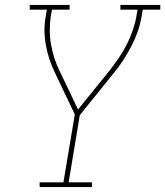

<svg xmlns="http://www.w3.org/2000/svg" viewBox="-20 -755 667 775"><path d="M140 0V-19H236L282 -293L202 -461Q189 -487 180 -514.5Q171 -542 165.5 -571Q160 -600 159.5 -630Q159 -660 165 -691L169 -716H100V-735H261V-716H190L185 -691Q181 -661 181 -632Q181 -603 186 -575Q191 -547 199.5 -520.5Q208 -494 220 -470L295 -313L423 -471Q442 -496 460 -522Q478 -548 492 -576Q506 -604 516 -633Q526 -662 531 -691L535 -716H466V-735H627V-716H556L552 -691Q547 -660 536.5 -629.5Q526 -599 511 -570Q496 -541 478 -513Q460 -485 439 -460L302 -290L257 -19H351V0Z"/></svg>

Font: Iosevka Curly Slab ThExObl
Style: Regular
Weight: 100
Width: 7
Italic angle: -9°
Monospace: yes
Designer: Belleve Invis
Foundry: Belleve Invis
Version: Version 11.1.0; ttfautohint (v1.8.3)